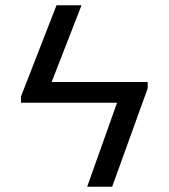

<svg xmlns="http://www.w3.org/2000/svg" viewBox="-20 -708 640 728"><path d="M540 -373 405.3 0H310.5L423.8 -318.4H59.6V-342.3L194.3 -688H289.1L175.8 -397H540Z"/></svg>

Font: Liberation Mono
Style: Regular
Weight: 400
Monospace: yes
Designer: Steve Matteson
Foundry: Ascender Corporation
Version: Version 2.1.5